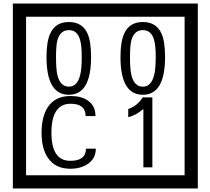

<svg xmlns="http://www.w3.org/2000/svg" viewBox="-20 -980 1195 1090"><path d="M1103 90H53V-960H1103ZM1028 15V-885H128V15ZM497 -656Q497 -442 371 -442Q244 -442 244 -656Q244 -744 265 -789Q294 -855 371 -855Q448 -855 477 -789Q497 -745 497 -656ZM444 -656Q444 -723 435 -752Q420 -809 371 -809Q322 -809 306 -752Q298 -723 298 -656Q298 -587 306 -553Q322 -488 371 -488Q419 -488 435 -554Q444 -587 444 -656ZM917 -656Q917 -442 791 -442Q664 -442 664 -656Q664 -744 685 -789Q714 -855 791 -855Q868 -855 897 -789Q917 -745 917 -656ZM864 -656Q864 -723 855 -752Q840 -809 791 -809Q742 -809 726 -752Q718 -723 718 -656Q718 -587 726 -553Q742 -488 791 -488Q839 -488 855 -554Q864 -587 864 -656ZM524 -136Q524 -80 478 -49Q438 -22 379 -22Q294 -22 252 -84Q216 -136 216 -226Q216 -317 251 -371Q293 -435 380 -435Q442 -435 479 -409Q522 -379 522 -321H466Q466 -391 381 -391Q272 -391 272 -226Q272 -67 379 -67Q468 -67 468 -136ZM845 -30H794V-361Q748 -323 708 -315V-361Q759 -378 790 -427H845Z"/></svg>

Font: Unicode BMP Fallback SIL
Style: Regular
Weight: 400
Foundry: NRSI, SIL International
Version: Version 5.1 Based on Unicode 5.1